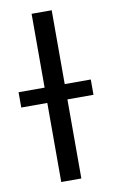

<svg xmlns="http://www.w3.org/2000/svg" viewBox="-140 -764 475 808"><g transform="rotate(-10 97.5 -359.5)"><path d="M140.6 -718.8V0H54.7V-718.8ZM-56.6 -337.9V-403.3H252V-337.9Z"/></g></svg>

Font: Inter Display V
Style: Regular
Weight: 400
Designer: Rasmus Andersson
Foundry: rsms
Version: Version 3.015;git-src